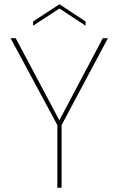

<svg xmlns="http://www.w3.org/2000/svg" viewBox="-20 -884 558 904"><path d="M250 -295 30 -704H54L264 -309H255L464 -704H488L270 -295V0H250ZM383 -783V-763L260 -844L136 -763V-783L260 -864Z"/></svg>

Font: Poppins Variable
Style: Regular
Weight: 100
Designer: Jonny Pinhorn
Foundry: Indian Type Foundry
Version: Version 6.000